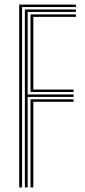

<svg xmlns="http://www.w3.org/2000/svg" viewBox="-20 -820 371 840"><path d="M64 0V-800H312V-789.2H76.5V0ZM113.5 0V-385.5H302V-374.8H125.8V0ZM88.8 0V-778.5H312V-767.8H101V-406.8H302V-396H101V0ZM113.5 -417.5V-757H312V-746.2H125.8V-428.2H302V-417.5Z"/></svg>

Font: Big Shoulders Inline Text Thin Light
Style: Regular
Weight: 300
Version: Version 2.002